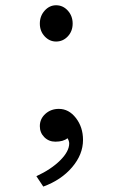

<svg xmlns="http://www.w3.org/2000/svg" viewBox="-20 -527 450 723"><path d="M143 175.6 117 136.5Q173 110.5 206.8 76.7Q240.6 42.9 240.6 13Q240.6 7.8 238.6 2.6Q236.7 -2.6 234.1 -6.5Q226.3 0 214.6 3.3Q202.9 6.5 188.6 6.5Q163.8 6.5 146.9 -10.4Q130 -27.3 130 -52Q130 -79.3 150.8 -98.2Q171.7 -117 201.6 -117Q239.3 -117 265.9 -82.6Q292.6 -48.1 292.6 0Q292.6 54.6 251.6 102.7Q210.7 150.8 143 175.6ZM191.2 -370.6Q166.4 -370.6 148.2 -390.1Q130 -409.6 130 -438.2Q130 -466.8 148.2 -487Q166.4 -507.2 191.2 -507.2Q217.2 -507.2 235.4 -487Q253.6 -466.8 253.6 -438.2Q253.6 -409.6 235.4 -390.1Q217.2 -370.6 191.2 -370.6Z"/></svg>

Font: Lohit Assamese
Style: Regular
Weight: 400
Version: Version 2.91.5